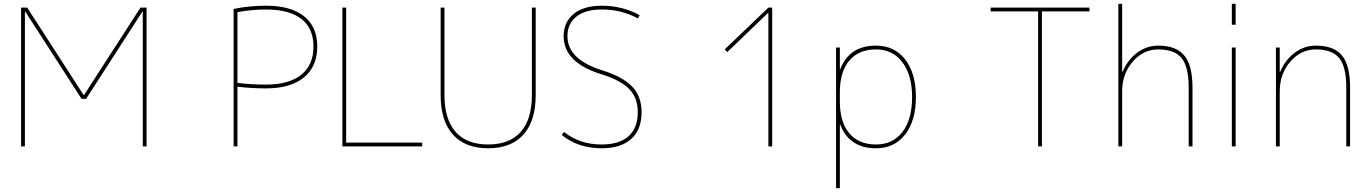

<svg xmlns="http://www.w3.org/2000/svg" viewBox="-20 -770 7198 1010"><path d="M731 0V-709H729L433 -250H409L113 -709H111V0H91V-730H123L420 -270H422L719 -730H751V0Z M1209 -723Q1291 -740 1379 -740Q1510 -740 1579.5 -684.5Q1649 -629 1649 -525Q1649 -420 1578.5 -362.5Q1508 -305 1379 -305Q1300 -305 1229 -314V0H1209ZM1229 -334Q1300 -325 1379 -325Q1500 -325 1564.5 -376.5Q1629 -428 1629 -525Q1629 -621 1565.5 -670.5Q1502 -720 1379 -720Q1304 -720 1229 -706Z M1801 -730V-20H2201V0H1781V-730Z M2778 -730H2798V-270Q2798 -134 2733.5 -62Q2669 10 2548 10Q2427 10 2362.5 -62Q2298 -134 2298 -270V-730H2318V-270Q2318 -143 2376.5 -76.5Q2435 -10 2548 -10Q2661 -10 2719.5 -76.5Q2778 -143 2778 -270Z M3145 -720Q3060 -720 3012.5 -683Q2965 -646 2965 -580Q2965 -457 3148 -400Q3257 -366 3306 -314Q3355 -262 3355 -180Q3355 -88 3300.5 -39Q3246 10 3145 10Q3021 10 2935 -60L2947 -76Q3029 -10 3145 -10Q3238 -10 3286.5 -53.5Q3335 -97 3335 -180Q3335 -255 3290 -301.5Q3245 -348 3142 -380Q2945 -441 2945 -580Q2945 -653 2997.5 -696.5Q3050 -740 3145 -740Q3254 -740 3345 -690L3335 -673Q3251 -720 3145 -720Z M4022 -702H4020L3806 -496L3792 -510L4022 -730H4042V0H4022Z M4588 10Q4448 10 4400 -114H4398V220H4378V-520H4398V-406H4400Q4448 -530 4588 -530Q4685 -530 4741.5 -457.5Q4798 -385 4798 -260Q4798 -135 4741.5 -62.5Q4685 10 4588 10ZM4778 -260Q4778 -375 4727 -442.5Q4676 -510 4588 -510Q4497 -510 4447.5 -451Q4398 -392 4398 -285V-235Q4398 -128 4447.5 -69Q4497 -10 4588 -10Q4677 -10 4727.5 -76Q4778 -142 4778 -260Z M5711 -730V-710H5461V0H5441V-710H5191V-730Z M5883 -392H5885Q5911 -454 5961 -492Q6011 -530 6073 -530Q6167 -530 6210 -478Q6253 -426 6253 -310V0H6233V-310Q6233 -418 6196 -464Q6159 -510 6073 -510Q5994 -510 5938.5 -445.5Q5883 -381 5883 -290V0H5863V-750H5883Z M6460 -640V-750H6480V-640ZM6460 0V-520H6480V0Z M6712 -392H6714Q6740 -454 6790 -492Q6840 -530 6902 -530Q6997 -530 7039.5 -478Q7082 -426 7082 -310V0H7062V-310Q7062 -418 7025 -464Q6988 -510 6902 -510Q6823 -510 6767.5 -445.5Q6712 -381 6712 -290V0H6692V-520H6712Z"/></svg>

Font: M PLUS 1p Thin
Style: Regular
Weight: 250
Version: Version 1.062